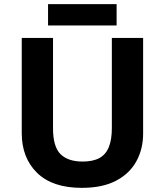

<svg xmlns="http://www.w3.org/2000/svg" viewBox="-20 -897 796 927"><path d="M671 -252Q671 -178 638.5 -118.5Q606 -59 540.5 -24.5Q475 10 375 10Q233 10 159 -62.5Q85 -135 85 -254V-714H236V-277Q236 -189 272 -153Q308 -117 379 -117Q429 -117 460 -134Q491 -151 505.5 -187Q520 -223 520 -278V-714H671ZM543 -877V-774H212V-877Z"/></svg>

Font: Noto Sans Gurmukhi
Style: Regular
Weight: 400
Designer: Jelle Bosma - Monotype Design Team
Foundry: Monotype Imaging Inc.
Version: Version 2.003